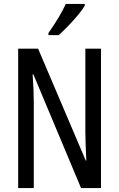

<svg xmlns="http://www.w3.org/2000/svg" viewBox="-20 -1029 609 983"><path d="M497 -66H395L151 -648H147Q153 -566 153 -504V-66H73V-780H175L419 -207H422Q420 -251 418.5 -287.5Q417 -324 417 -352V-780H497ZM414 -1000Q402 -979 378 -950.5Q354 -922 327.5 -894.5Q301 -867 280 -849H228V-860Q286 -942 317 -1009H414Z"/></svg>

Font: Noto Sans Malayalam UI ExtraCondensed
Style: Regular
Weight: 400
Width: 2
Designer: Jelle Bosma - Monotype Design Team
Foundry: Monotype Imaging Inc.
Version: Version 2.104; ttfautohint (v1.8.4.7-5d5b)